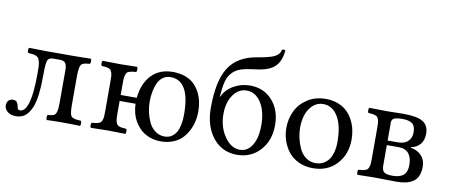

<svg xmlns="http://www.w3.org/2000/svg" viewBox="-64 -956 2858 1222"><g transform="rotate(10 1364.5 -344.5)"><path d="M3.9 -45.9Q3.9 -63.5 14.4 -75.7Q24.9 -87.9 43 -87.9Q62 -87.9 69.6 -77.6Q77.1 -67.4 80.1 -49.8Q81.5 -39.1 85.7 -33.9Q89.8 -28.8 99.1 -28.8Q127.9 -28.8 146 -78.1Q168 -141.6 168 -278.8Q168 -307.6 167.2 -325Q166.5 -342.3 162.6 -356.4Q158.7 -370.6 154.3 -377.2Q149.9 -383.8 139.2 -388.7Q128.4 -393.6 117.7 -395Q106.9 -396.5 86.9 -397.9Q82.5 -402.3 82.5 -414.6Q82.5 -426.8 86.9 -431.2Q146.5 -429.2 189 -429.2H377.9Q426.3 -429.2 485.8 -431.2Q490.2 -426.8 490.2 -414.6Q490.2 -402.3 485.8 -397.9Q466.8 -396.5 457.3 -394.8Q447.8 -393.1 438.5 -388.2Q429.2 -383.3 425.8 -373.3Q422.4 -363.3 420.2 -347.9Q418 -332.5 418 -307.1V-122.1Q418 -96.2 419.7 -81.3Q421.4 -66.4 425 -55.9Q428.7 -45.4 438.5 -40.8Q448.2 -36.1 459.2 -34.2Q470.2 -32.2 492.2 -30.8Q496.1 -26.4 496.1 -14.4Q496.1 -2.4 492.2 2Q436.5 0 378.9 0Q326.7 0 276.9 2Q273.4 -2.4 273.4 -14.4Q273.4 -26.4 276.9 -30.8Q305.7 -32.7 316.9 -38.3Q328.1 -43.9 333.5 -62Q338.9 -80.1 338.9 -122.1V-332Q338.9 -360.8 329.6 -375.5Q320.3 -390.1 293.9 -390.1H249Q220.7 -390.1 213.4 -369.6Q206.1 -349.1 206.1 -286.1Q206.1 -129.9 180.2 -67.9Q162.6 -26.4 138.9 -7.1Q115.2 12.2 78.1 12.2Q44.9 12.2 24.4 -4.9Q3.9 -22 3.9 -45.9Z M1006.8 -403.8Q978.5 -403.8 957.5 -388.7Q936.5 -373.5 924.8 -347.4Q913.1 -321.3 907.5 -290.8Q901.9 -260.3 901.9 -226.1Q901.9 -194.3 908.9 -161.6Q916 -128.9 930.4 -97.2Q944.8 -65.4 971.7 -45.2Q998.5 -24.9 1033.7 -24.9Q1047.9 -24.9 1060.5 -28.8Q1073.2 -32.7 1086.7 -43.5Q1100.1 -54.2 1109.9 -71.5Q1119.6 -88.9 1125.7 -117.9Q1131.8 -147 1131.8 -185.1Q1131.8 -403.8 1006.8 -403.8ZM815.9 -198.2H712.9V-122.1Q712.9 -100.6 713.6 -86.9Q714.4 -73.2 718 -62.5Q721.7 -51.8 725.6 -46.6Q729.5 -41.5 739 -37.8Q748.5 -34.2 757.8 -33Q767.1 -31.7 784.7 -30.8Q789.1 -26.4 789.1 -14.4Q789.1 -2.4 784.7 2Q720.2 0 673.8 0Q628.4 0 562 2Q557.6 -2.4 557.6 -14.4Q557.6 -26.4 562 -30.8Q580.1 -32.2 588.9 -33.4Q597.7 -34.7 607.4 -38.3Q617.2 -42 621.1 -47.1Q625 -52.2 628.7 -62.7Q632.3 -73.2 633.1 -86.9Q633.8 -100.6 633.8 -122.1V-307.1Q633.8 -328.6 633.1 -342.3Q632.3 -356 628.7 -366.5Q625 -377 621.1 -382.3Q617.2 -387.7 607.4 -391.1Q597.7 -394.5 588.6 -395.8Q579.6 -397 562 -397.9Q557.6 -402.3 557.6 -414.6Q557.6 -426.8 562 -431.2Q628.4 -429.2 672.9 -429.2Q716.3 -429.2 784.7 -431.2Q789.1 -426.8 789.1 -414.6Q789.1 -402.3 784.7 -397.9Q766.6 -396.5 757.8 -395.3Q749 -394 739.3 -390.6Q729.5 -387.2 725.8 -382.1Q722.2 -377 718.3 -366.5Q714.4 -356 713.6 -342.3Q712.9 -328.6 712.9 -307.1V-236.8H816.9Q825.7 -329.1 877.2 -384Q928.7 -439 1017.1 -439Q1061 -439 1096.2 -425.8Q1131.3 -412.6 1153.6 -390.9Q1175.8 -369.1 1190.7 -339.8Q1205.6 -310.5 1211.7 -280Q1217.8 -249.5 1217.8 -216.8Q1217.8 -185.5 1210.9 -154.8Q1204.1 -124 1188.7 -94Q1173.3 -64 1150.6 -41Q1127.9 -18.1 1093 -4.2Q1058.1 9.8 1015.6 9.8Q976.6 9.8 943.6 -2.2Q910.6 -14.2 887.7 -34.4Q864.7 -54.7 848.4 -81.5Q832 -108.4 824.2 -137.9Q816.4 -167.5 815.9 -198.2Z M1377.9 -231.9Q1377.9 -147.5 1420.4 -86.2Q1462.9 -24.9 1520 -24.9Q1568.8 -24.9 1598.4 -72.5Q1627.9 -120.1 1627.9 -201.2Q1627.9 -292 1592 -347.9Q1556.2 -403.8 1499 -403.8Q1445.8 -403.8 1411.9 -355Q1377.9 -306.2 1377.9 -231.9ZM1514.6 -439Q1603 -439 1658.4 -377.4Q1713.9 -315.9 1713.9 -217.8Q1713.9 -117.2 1655.3 -53.7Q1596.7 9.8 1506.8 9.8Q1410.2 9.8 1351.1 -64.2Q1292 -138.2 1292 -256.8Q1292 -431.6 1347.4 -517.8Q1402.8 -604 1528.8 -624Q1606.9 -636.7 1637.9 -652.6Q1668.9 -668.5 1673.8 -698.2Q1684.1 -704.1 1695.8 -698.2Q1689.9 -626 1652.1 -591.1Q1614.3 -556.2 1532.7 -546.9Q1473.1 -540 1439.2 -529.5Q1405.3 -519 1382.3 -494.6Q1359.4 -470.2 1350.1 -434.6Q1340.8 -398.9 1335.9 -336.9L1337.9 -335Q1359.4 -382.3 1407.7 -410.6Q1456.1 -439 1514.6 -439Z M1787.6 -213.9Q1787.6 -273.9 1812.3 -324.5Q1836.9 -375 1887.2 -407Q1937.5 -439 2004.4 -439Q2047.4 -439 2082.5 -425.5Q2117.7 -412.1 2140.9 -389.9Q2164.1 -367.7 2179.9 -337.9Q2195.8 -308.1 2202.6 -276.9Q2209.5 -245.6 2209.5 -212.9Q2209.5 -116.7 2151.4 -53.5Q2093.3 9.8 1997.6 9.8Q1946.3 9.8 1905.3 -9.5Q1864.3 -28.8 1839.1 -60.8Q1814 -92.8 1800.8 -132.1Q1787.6 -171.4 1787.6 -213.9ZM1993.7 -403.8Q1954.1 -403.8 1926 -377.4Q1897.9 -351.1 1885.7 -313.2Q1873.5 -275.4 1873.5 -231Q1873.5 -198.2 1880.9 -164.6Q1888.2 -130.9 1903.1 -98.4Q1918 -65.9 1945.6 -45.4Q1973.1 -24.9 2008.8 -24.9Q2024.9 -24.9 2040 -29.1Q2055.2 -33.2 2070.8 -44.2Q2086.4 -55.2 2097.7 -72.3Q2108.9 -89.4 2116.2 -117.7Q2123.5 -146 2123.5 -182.1Q2123.5 -288.1 2088.1 -345.9Q2052.7 -403.8 1993.7 -403.8Z M2436.5 -361.8V-246.1H2502.4Q2545.9 -246.1 2568.1 -268.8Q2590.3 -291.5 2590.3 -324.2Q2590.3 -366.7 2569.8 -382.3Q2549.3 -397.9 2507.3 -397.9Q2469.2 -397.9 2452.9 -390.6Q2436.5 -383.3 2436.5 -361.8ZM2512.7 -216.8H2436.5V-85.9Q2436.5 -52.7 2451.7 -41.7Q2466.8 -30.8 2507.3 -30.8Q2551.3 -30.8 2575.4 -50.3Q2599.6 -69.8 2599.6 -117.2Q2599.6 -164.1 2578.4 -190.4Q2557.1 -216.8 2512.7 -216.8ZM2285.6 2Q2281.2 -2.4 2281.2 -14.4Q2281.2 -26.4 2285.6 -30.8Q2303.7 -32.2 2312.5 -33.4Q2321.3 -34.7 2331.1 -38.3Q2340.8 -42 2344.7 -47.1Q2348.6 -52.2 2352.3 -62.7Q2356 -73.2 2356.7 -86.9Q2357.4 -100.6 2357.4 -122.1V-307.1Q2357.4 -328.6 2356.7 -342.3Q2356 -356 2352.3 -366.5Q2348.6 -377 2344.7 -382.3Q2340.8 -387.7 2331.1 -391.1Q2321.3 -394.5 2312.3 -395.8Q2303.2 -397 2285.6 -397.9Q2281.2 -402.3 2281.2 -414.6Q2281.2 -426.8 2285.6 -431.2Q2352.1 -429.2 2396.5 -429.2Q2418.5 -429.2 2452.1 -430.2Q2485.8 -431.2 2506.3 -431.2Q2595.7 -431.2 2633.1 -407.7Q2670.4 -384.3 2670.4 -331.1Q2670.4 -288.1 2648.2 -262.5Q2626 -236.8 2589.4 -230V-227.1Q2635.3 -218.8 2660.4 -190.9Q2685.5 -163.1 2685.5 -121.1Q2685.5 -85 2674.3 -60.3Q2663.1 -35.6 2641.8 -22.2Q2620.6 -8.8 2595 -3.4Q2569.3 2 2534.7 2Q2497.6 2 2454.8 1Q2412.1 0 2397.5 0Q2352.1 0 2285.6 2Z"/></g></svg>

Font: Common Serif
Style: Regular
Weight: 400
Designer: Philipp H. Poll, Khaled Hosny
Foundry: Stefan Peev, Context Ltd.
Version: Version 1.026